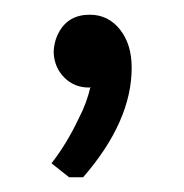

<svg xmlns="http://www.w3.org/2000/svg" viewBox="-20 -114 250 261"><path d="M103 4Q103 4 102 5H101Q81 5 67.5 -8.5Q54 -22 53 -42Q53 -57 60 -70Q73 -94 102 -94Q127 -94 143 -74Q159 -54 159 -22Q159 51 93 127H74L50 108Q71 81 87 47Q98 26 103 4Z"/></svg>

Font: Almarai
Style: Regular
Weight: 400
Designer: Boutros International 2019
Foundry: Created by Boutros International 2019
Version: Version 1.10